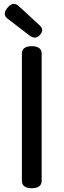

<svg xmlns="http://www.w3.org/2000/svg" viewBox="-20 -952 333 1006"><path d="M188.5 21.5Q175.8 34.2 146.5 34.2Q117.2 34.2 104.5 21.5Q94.7 11.7 94.7 -3.9V-671.9Q94.7 -687.5 104.5 -697.3Q117.2 -710 146.5 -710Q175.8 -710 188.5 -697.3Q198.2 -687.5 198.2 -671.9V-3.9Q198.2 11.7 188.5 21.5ZM189.5 -769.5Q176.8 -754.9 163.6 -754.9Q150.4 -754.9 136.7 -764.6L20.5 -853.5Q4.9 -865.2 4.9 -879.9Q4.9 -897.5 25.4 -918Q39.1 -931.6 51.8 -931.6Q64.5 -931.6 76.2 -921.9Q188.5 -818.4 188.5 -818.4Q201.2 -806.6 201.2 -794.4Q201.2 -782.2 189.5 -769.5Z"/></svg>

Font: TaiwanPearl
Style: Regular
Weight: 400
Version: Version 2.102